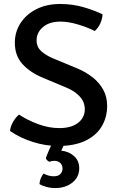

<svg xmlns="http://www.w3.org/2000/svg" viewBox="-20 -716 596 959"><path d="M30.1 -61.8Q32.2 -84.6 45.4 -107.5Q58.6 -130.4 75.1 -143.6Q118.7 -114.9 171.7 -95.5Q224.7 -76.2 276.3 -76.2Q336.5 -76.2 370 -102.5Q403.5 -128.8 403.5 -170.2Q403.5 -205.3 379.9 -232.4Q356.4 -259.5 312.5 -278L191.7 -328.6Q128.7 -355.3 91.4 -396.9Q54.1 -438.4 54.1 -502.5Q54.1 -557 82.8 -600.9Q111.4 -644.9 162.3 -670.5Q213.2 -696.1 280.6 -696.1Q342.7 -696.1 398 -679.9Q453.2 -663.7 492.2 -644.4Q491.2 -621.4 480.8 -598.7Q470.4 -576 453.4 -561.2Q414.4 -580.5 367.7 -594.3Q321.1 -608.1 282.2 -608.1Q226.6 -608.1 194.7 -580.9Q162.8 -553.7 162.8 -514.4Q162.8 -481.5 185.8 -460.6Q208.9 -439.6 246.1 -424L365.5 -374.5Q408.2 -356.7 442 -330.2Q475.9 -303.7 495.5 -268.1Q515.2 -232.5 515.2 -187.6Q515.2 -130.3 488.2 -84.9Q461.2 -39.4 406.9 -13.2Q352.6 13.1 269.9 13.1Q207.8 13.1 144 -7Q80.2 -27 30.1 -61.8ZM208.9 74.3Q214.6 57.3 225.2 33.2Q235.9 9 244.4 -6.1H307.9Q302.9 1 296.1 14.6Q289.4 28.2 286.2 36.6Q323.7 40.3 349.8 63.6Q375.8 86.9 375.8 124.4Q375.8 168.1 341.8 195.7Q307.7 223.3 255.8 223.3Q232.6 223.3 211.2 217.4Q189.8 211.6 177.2 203.4Q177.7 188.9 183.4 175.2Q189.1 161.4 197.9 150.8Q207.2 156.5 220.8 160.5Q234.4 164.5 247.9 164.5Q271.1 164.5 281.7 153Q292.3 141.6 292.3 126Q292.3 110.1 281.7 98.7Q271.1 87.3 249.8 87.3Q243.8 87.3 237.7 88.7Q231.6 90.1 226.8 92Q213.5 86.2 208.9 74.3Z"/></svg>

Font: Signika SC
Style: Regular
Weight: 300
Designer: Anna Giedryś
Foundry: Anna Giedryś
Version: Version 2.000